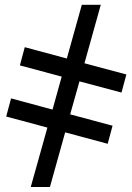

<svg xmlns="http://www.w3.org/2000/svg" viewBox="-20 -751 543 787"><path d="M498 -445.8 326.2 -491.7 393.1 -731.4H315.4L253.9 -511.2L81.5 -557.6L61.5 -482.9L232.9 -437L195.3 -301.8L25.4 -347.7L5.4 -273.4L174.3 -228L106 15.6H184.6L247.1 -208.5L421.4 -161.6L441.4 -235.8L267.6 -282.2L305.7 -417.5L478 -371.6Z"/></svg>

Font: Arimo
Style: Regular
Weight: 400
Designer: Steve Matteson
Foundry: Monotype Imaging Inc.
Version: Version 1.32